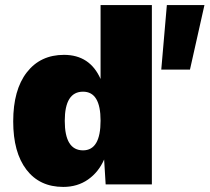

<svg xmlns="http://www.w3.org/2000/svg" viewBox="-20 -726 825 756"><path d="M376 -415V-706H578V0H396L390 -98Q368 -48 326.5 -19Q285 10 229 10Q136 10 84 -58Q32 -126 32 -248Q32 -372 85.5 -441Q139 -510 232 -510Q334 -510 376 -415ZM637 -706H785L728 -452H615ZM307 -134Q376 -134 376 -251Q376 -365 307 -365Q235 -365 235 -250Q235 -134 307 -134Z"/></svg>

Font: Elaine Sans ExtraBold
Style: Regular
Weight: 800
Designer: Wei Huang
Foundry: Wei Huang
Version: Version 2.001;December 24, 2019;FontCreator 12.0.0.2547 64-b